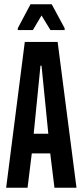

<svg xmlns="http://www.w3.org/2000/svg" viewBox="-20 -886 389 906"><path d="M9 0 97 -688H252L341 0H237L217 -162H130L110 0ZM139 -255H208L176 -576H171ZM64 -744V-753L124 -866H224L285 -753V-744H218L176 -813L135 -744Z"/></svg>

Font: Saira UltraCondensed
Style: Bold
Weight: 700
Width: 1
Designer: Hector Gatti with collaboration of the Omnibus-Type team
Foundry: Omnibus-Type
Version: Version 1.101